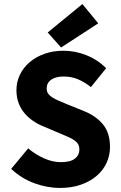

<svg xmlns="http://www.w3.org/2000/svg" viewBox="-20 -914 596 946"><path d="M276 12Q212 12 148.5 -11.5Q85 -35 35 -82L119 -183Q154 -153 196.5 -134Q239 -115 280 -115Q326 -115 348.5 -132Q371 -149 371 -178Q371 -193 364.5 -204Q358 -215 345.5 -223.5Q333 -232 315.5 -239.5Q298 -247 277 -256L192 -292Q167 -302 143.5 -318Q120 -334 101.5 -355.5Q83 -377 72 -405.5Q61 -434 61 -470Q61 -510 78 -545.5Q95 -581 126 -607.5Q157 -634 199.5 -649Q242 -664 293 -664Q350 -664 405.5 -642Q461 -620 503 -578L428 -485Q396 -510 364 -523.5Q332 -537 293 -537Q255 -537 232.5 -521.5Q210 -506 210 -478Q210 -463 217.5 -452.5Q225 -442 238.5 -433.5Q252 -425 270 -417.5Q288 -410 309 -401L393 -367Q453 -343 487.5 -301Q522 -259 522 -190Q522 -149 505.5 -112.5Q489 -76 457.5 -48.5Q426 -21 380 -4.5Q334 12 276 12ZM281 -680 215 -754 386 -894 464 -799Z"/></svg>

Font: Font
Style: ¶
Weight: 700
Designer: Paul D. Hunt
Foundry: Adobe Systems Incorporated
Version: Version 3.000